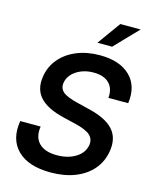

<svg xmlns="http://www.w3.org/2000/svg" viewBox="-138 -1041 916 1144"><g transform="rotate(15 320.0 -469.0)"><path d="M286.1 11.7Q148.4 11.7 81.1 -54.9Q13.7 -121.6 32.7 -237.3H158.7Q148.4 -171.4 184.3 -134.3Q220.2 -97.2 294.9 -97.2Q364.3 -97.2 411.6 -127Q459 -156.7 467.3 -205.6Q473.1 -242.7 447.5 -266.6Q421.9 -290.5 352.1 -307.1L276.4 -325.2Q171.4 -350.1 126.7 -400.4Q82 -450.7 95.2 -530.3Q105.5 -593.8 145.8 -640.6Q186 -687.5 249 -713.4Q312 -739.3 390.6 -739.3Q513.7 -739.3 577.6 -677.2Q641.6 -615.2 626.5 -506.8H504.4Q509.8 -564.9 477.3 -597.4Q444.8 -629.9 381.8 -629.9Q320.3 -629.9 275.6 -600.6Q231 -571.3 223.1 -525.4Q217.3 -489.7 242.7 -468Q268.1 -446.3 336.4 -430.2L407.7 -412.6Q516.6 -387.2 562.5 -336.2Q608.4 -285.2 594.7 -202.1Q584 -136.2 543 -88.1Q502 -40 436.3 -14.2Q370.6 11.7 286.1 11.7ZM356 -807.1 459 -950.2H584.5L446.8 -807.1Z"/></g></svg>

Font: Inter Display SemiBold
Style: Italic
Weight: 600
Italic angle: -9.39999°
Designer: Rasmus Andersson
Foundry: rsms
Version: Version 4.000;git-a52131595